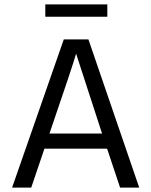

<svg xmlns="http://www.w3.org/2000/svg" viewBox="-20 -853 688 873"><path d="M468 -777H186V-833H468ZM122 0H35L270 -674H382L613 0H526L467 -177H182ZM326 -609Q312 -558 205 -246H444Z"/></svg>

Font: Hind Jalandhar
Style: Regular
Weight: 400
Designer: Namrata Goyal
Foundry: Indian Type Foundry
Version: Version 0.702;PS 1.0;hotconv 1.0.81;makeotf.lib2.5.63406